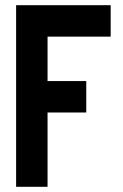

<svg xmlns="http://www.w3.org/2000/svg" viewBox="-20 -720 474 739"><path d="M42 -1V-700H406V-579H163V-408H312V-287H163V-1Z"/></svg>

Font: Stick No Bills
Style: Bold
Weight: 700
Version: Version 2.000